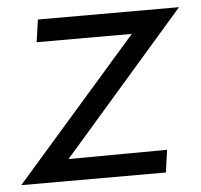

<svg xmlns="http://www.w3.org/2000/svg" viewBox="-52 -544 613 587"><g transform="rotate(-5 254.0 -250.0)"><path d="M-9.8 0 367.2 -431.2H75.2L85 -500H518.1L141.1 -66.9L443.8 -68.8L434.1 0Z"/></g></svg>

Font: Human Sans
Style: Italic
Weight: 400
Italic angle: -8°
Designer: Tim Radville
Foundry: Continuum
Version: Version 1.000;FEAKit 1.0